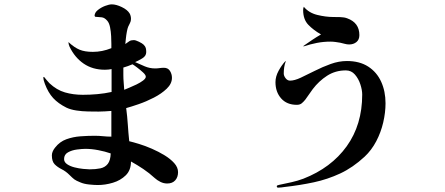

<svg xmlns="http://www.w3.org/2000/svg" viewBox="-20 -813 2040 881"><path d="M488 -109Q462 -118 431 -124Q400 -130 372 -130Q357 -130 333.5 -127Q310 -124 292 -114Q274 -104 274 -83Q274 -69 288 -59.5Q302 -50 322 -45Q342 -40 361.5 -38Q381 -36 391 -36Q419 -36 440.5 -40.5Q462 -45 474.5 -61Q487 -77 488 -109ZM649 -461Q649 -469 636.5 -480.5Q624 -492 609.5 -503Q595 -514 588 -518Q567 -509 546 -503V-468Q546 -452 547.5 -435Q549 -418 550 -401Q557 -404 573 -410.5Q589 -417 606.5 -425.5Q624 -434 636.5 -443.5Q649 -453 649 -461ZM797 -23Q797 0 784 14.5Q771 29 747 29Q731 29 716 21.5Q701 14 690 4Q665 -19 637.5 -37.5Q610 -56 581 -72Q581 -32 557 -8.5Q533 15 498 25.5Q463 36 429 36Q412 36 388.5 33.5Q365 31 349 24Q329 16 321 10Q313 4 298 -11Q282 -27 263 -36.5Q244 -46 231 -59Q218 -72 218 -100Q218 -110 222.5 -119.5Q227 -129 233 -136Q254 -163 284.5 -174Q315 -185 349 -187.5Q383 -190 414 -190Q434 -190 453 -188Q472 -186 491 -186V-304Q477 -303 462 -302Q447 -301 433 -301Q412 -301 384.5 -301.5Q357 -302 330.5 -306Q304 -310 285 -319Q247 -338 224 -363Q201 -388 186 -428Q183 -436 181 -443.5Q179 -451 179 -458Q179 -460 181 -460Q182 -460 182.5 -459.5Q183 -459 183 -459Q189 -452 194.5 -445Q200 -438 207 -431Q240 -400 278 -389Q316 -378 360 -378Q393 -378 426.5 -381Q460 -384 492 -391V-496Q477 -493 461 -493Q405 -493 364 -521Q323 -549 299 -599Q294 -611 294 -620Q321 -595 345 -585Q369 -575 406 -575Q449 -575 491 -592V-612Q491 -626 490 -647Q489 -668 485 -688Q481 -708 472 -718Q460 -732 447 -733.5Q434 -735 417 -736Q414 -739 414 -740Q414 -755 429 -767Q444 -779 462.5 -786Q481 -793 493 -793Q513 -793 539 -780.5Q565 -768 575 -751Q581 -740 581 -726Q581 -716 576.5 -707.5Q572 -699 568 -690Q565 -683 562 -667Q559 -651 557.5 -635.5Q556 -620 555 -611Q566 -619 573.5 -624Q581 -629 594 -629Q602 -629 617.5 -621.5Q633 -614 639 -608Q647 -600 649 -592.5Q651 -585 651 -574Q651 -556 632.5 -545Q614 -534 600 -528Q622 -518 644.5 -508.5Q667 -499 692 -499Q702 -499 712 -500.5Q722 -502 732 -502Q751 -502 760 -487.5Q769 -473 769 -456Q769 -429 745 -406Q721 -383 686 -365Q651 -347 616 -335Q581 -323 559 -317Q564 -279 566.5 -241Q569 -203 573 -165Q590 -161 618 -152.5Q646 -144 677 -130.5Q708 -117 735 -100.5Q762 -84 779.5 -64.5Q797 -45 797 -23Z M1749 -339Q1749 -297 1738.5 -251.5Q1728 -206 1706.5 -165Q1685 -124 1653 -94Q1599 -44 1541 -17Q1483 10 1420 23.5Q1357 37 1286 45Q1279 46 1271.5 47Q1264 48 1256 48Q1250 48 1250 41Q1250 38 1255 37Q1260 36 1262 35Q1291 29 1318 23Q1345 17 1372 7Q1500 -43 1571 -142Q1642 -241 1642 -379Q1642 -400 1633.5 -426Q1625 -452 1608.5 -471Q1592 -490 1567 -490Q1519 -490 1481 -465.5Q1443 -441 1415 -404Q1406 -392 1398 -380Q1390 -368 1381 -356Q1373 -346 1364.5 -339Q1356 -332 1342 -332Q1296 -332 1270 -361.5Q1244 -391 1244 -436Q1244 -462 1258.5 -488.5Q1273 -515 1290 -533L1291 -531Q1286 -518 1284 -504Q1282 -490 1282 -476Q1282 -465 1290.5 -454Q1299 -443 1311 -443Q1331 -443 1360 -456.5Q1389 -470 1424.5 -488Q1460 -506 1497.5 -519.5Q1535 -533 1572 -533Q1630 -533 1669.5 -507.5Q1709 -482 1729 -438Q1749 -394 1749 -339ZM1629 -652Q1629 -631 1615.5 -620Q1602 -609 1582 -609Q1572 -609 1561.5 -612Q1551 -615 1541 -617Q1530 -619 1518.5 -620.5Q1507 -622 1496 -622Q1464 -622 1433.5 -616Q1403 -610 1373 -600L1372 -602Q1392 -616 1412 -629.5Q1432 -643 1453 -655Q1418 -675 1394.5 -699.5Q1371 -724 1371 -767Q1371 -775 1374 -782Q1397 -754 1436 -744.5Q1475 -735 1509 -735Q1523 -735 1541.5 -734.5Q1560 -734 1573 -729Q1629 -709 1629 -652Z"/></svg>

Font: Kaisei Tokumin Medium
Style: Regular
Weight: 500
Designer: Font-Kai, 金井和夫
Foundry: KAZUO KANAI
Version: Version 5.003